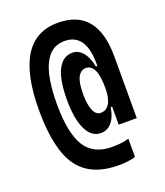

<svg xmlns="http://www.w3.org/2000/svg" viewBox="-150 -804 887 1034"><g transform="rotate(-20 293.0 -286.5)"><path d="M351.6 130.9Q191.9 130.9 119.9 30.5Q47.9 -69.8 47.9 -292Q47.9 -702.6 302.7 -702.6Q528.3 -702.6 528.3 -428.7V-74.7H424.8V-178.2H416.5Q408.2 -124 383.1 -94.5Q357.9 -64.9 320.3 -64.9Q267.1 -64.9 237.8 -125.2Q208.5 -185.5 208.5 -294.9Q208.5 -410.6 238 -467.5Q267.6 -524.4 321.3 -524.4Q356 -524.4 381.1 -494.9Q406.2 -465.3 416.5 -411.1H424.8V-425.8Q424.8 -598.1 302.7 -598.1Q149.9 -598.1 149.9 -292Q149.9 -124.5 197.8 -49.3Q245.6 25.9 351.6 25.9Q412.6 25.9 447.8 13.7V118.7Q409.2 130.9 351.6 130.9ZM356 -167.5Q389.2 -167.5 407 -197.8Q424.8 -228 424.8 -283.2Q424.8 -355.5 408.9 -388.7Q393.1 -421.9 362.8 -421.9Q333 -421.9 316.9 -391.6Q300.8 -361.3 300.8 -294.9Q300.8 -234.4 315.2 -200.9Q329.6 -167.5 356 -167.5Z"/></g></svg>

Font: Cascadia Mono PL SemiBold
Style: Regular
Weight: 600
Monospace: yes
Designer: Aaron Bell
Foundry: Saja Typeworks
Version: Version 2404.023; ttfautohint (v1.8.4)